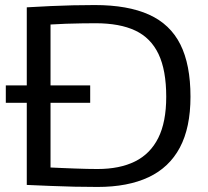

<svg xmlns="http://www.w3.org/2000/svg" viewBox="-20 -730 825 760"><path d="M3 -323V-392H337V-323ZM366 10Q321 10 274.5 9Q228 8 181 6Q134 4 86 2V-701Q136 -704 181 -706Q226 -708 268.5 -709Q311 -710 355 -710Q486 -710 570 -672Q654 -634 694 -554Q734 -474 734 -347Q734 -225 692 -146Q650 -67 568 -28.5Q486 10 366 10ZM366 -61Q454 -61 514.5 -91Q575 -121 606.5 -184Q638 -247 638 -347Q638 -452 607.5 -516Q577 -580 515.5 -609Q454 -638 358 -638Q334 -638 303.5 -637.5Q273 -637 241 -636Q209 -635 180 -633V-67Q200 -66 224.5 -65Q249 -64 275 -63Q301 -62 324.5 -61.5Q348 -61 366 -61Z"/></svg>

Font: Georama SemiExpanded
Style: Regular
Weight: 400
Width: 6
Designer: Jean-Baptiste Levee
Foundry: Production Type
Version: Version 1.001